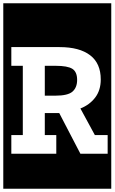

<svg xmlns="http://www.w3.org/2000/svg" viewBox="-30 -937 698 1170"><path d="M-10 213V-917H648V213ZM460 0H626V-114H548L460 -276Q516 -298 550 -342.5Q584 -387 584 -453Q584 -551 519 -600.5Q454 -650 333 -650H39V-536H109V-114H39V0H313V-114H243V-248H331ZM440 -450Q440 -404 412 -379Q384 -354 307 -354H243V-536H309Q382 -536 411 -517.5Q440 -499 440 -450Z"/></svg>

Font: Zilla Slab Highlight
Style: Bold
Weight: 700
Designer: Typotheque Type Foundry
Foundry: Typotheque type foundry
Version: Version 1.1; 2017; ttfautohint (v1.6)